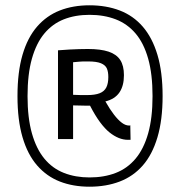

<svg xmlns="http://www.w3.org/2000/svg" viewBox="-20 -913 680 725"><path d="M318 -208Q256 -208 206 -227.5Q156 -247 120 -288.5Q84 -330 65 -395Q46 -460 46 -550Q46 -641 65 -706Q84 -771 120 -812.5Q156 -854 206 -873.5Q256 -893 318 -893Q381 -893 432 -873.5Q483 -854 519 -812.5Q555 -771 574.5 -706Q594 -641 594 -550Q594 -460 574.5 -394.5Q555 -329 519 -288Q483 -247 432 -227.5Q381 -208 318 -208ZM318 -243Q373 -243 417 -260Q461 -277 492 -314Q523 -351 539.5 -409.5Q556 -468 556 -550Q556 -633 539.5 -691.5Q523 -750 492 -786.5Q461 -823 417 -840Q373 -857 318 -857Q264 -857 221 -840Q178 -823 147.5 -786.5Q117 -750 100.5 -691.5Q84 -633 84 -550Q84 -468 100.5 -409.5Q117 -351 147.5 -314Q178 -277 221.5 -260Q265 -243 318 -243ZM463 -385Q446 -385 428.5 -392Q411 -399 393.5 -413Q376 -427 357.5 -452Q339 -477 320 -514Q316 -514 312.5 -514Q309 -514 304 -514Q293 -514 281.5 -514.5Q270 -515 256 -515V-388H199V-723Q223 -725 242.5 -726Q262 -727 279 -727.5Q296 -728 312 -728Q360 -728 390 -718Q420 -708 434 -686.5Q448 -665 448 -629Q448 -589 431 -564Q414 -539 378 -530Q395 -500 410.5 -480Q426 -460 440 -449.5Q454 -439 467 -439Q469 -439 470 -439Q471 -439 472 -440L473 -385Q470 -385 467.5 -385Q465 -385 463 -385ZM309 -554Q339 -554 356.5 -561Q374 -568 381.5 -583Q389 -598 389 -622Q389 -642 383.5 -654.5Q378 -667 361.5 -674Q345 -681 313 -681Q302 -681 294 -681Q286 -681 278 -680Q270 -679 256 -678V-555Q273 -554 285 -554Q297 -554 309 -554Z"/></svg>

Font: Georama ExtraCondensed Thin
Style: Regular
Weight: 400
Version: Version 1.001